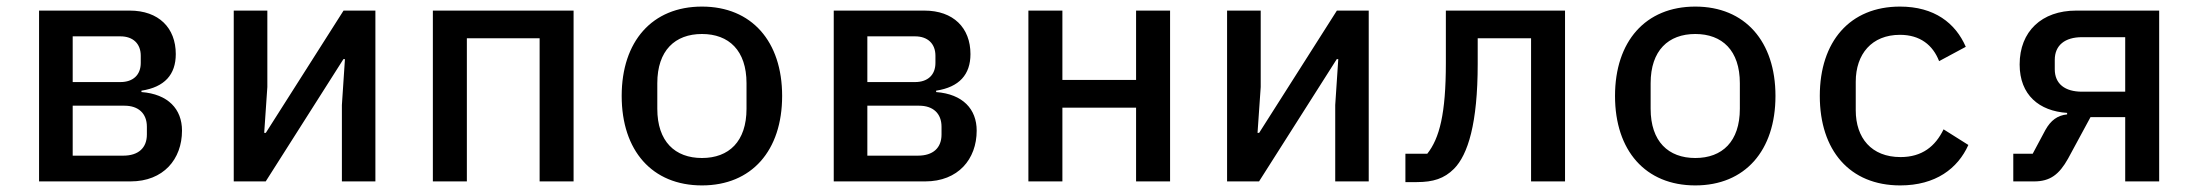

<svg xmlns="http://www.w3.org/2000/svg" viewBox="-20 -548 6642 580"><path d="M98 0H374.3C473.7 0 529.8 -67.1 529.8 -153.4C529.8 -218.4 487.9 -263.8 407.3 -269.9V-274.1C477.3 -284.8 511 -322.8 511 -384.6C511 -463.8 459.5 -516 371.8 -516H98ZM199.6 -77.8V-228.7H356.2C397.4 -228.7 423.7 -206 423.7 -165.1V-141.7C423.7 -101.2 398.1 -77.8 352.3 -77.8ZM199.6 -300.1V-438.2H343.8C381.7 -438.2 405.2 -416.2 405.2 -379.6V-358C405.2 -321.4 381.7 -300.1 343.8 -300.1Z M686.1 0H782.7L1017.4 -369.3H1022L1012.8 -230.8V0H1114V-516H1017.8L783 -146.7H778.1L787.6 -285.2V-516H686.1Z M1287.6 0H1390.3V-432.5H1610.1V0H1712.7V-516H1287.6Z M2100.5 12.1C2250.7 12.1 2342.7 -93 2342.7 -258.2C2342.7 -422.9 2250.7 -528.1 2100.5 -528.1C1949.9 -528.1 1858 -422.9 1858 -258.2C1858 -93 1949.9 12.1 2100.5 12.1ZM1965.6 -219.5V-296.5C1965.6 -395.6 2019.2 -445.3 2100.5 -445.3C2181.8 -445.3 2235.1 -395.6 2235.1 -296.5V-219.5C2235.1 -120.4 2181.8 -70.7 2100.5 -70.7C2019.2 -70.7 1965.6 -120.4 1965.6 -219.5Z M2498.6 0H2774.9C2874.3 0 2930.4 -67.1 2930.4 -153.4C2930.4 -218.4 2888.5 -263.8 2807.9 -269.9V-274.1C2877.8 -284.8 2911.6 -322.8 2911.6 -384.6C2911.6 -463.8 2860.1 -516 2772.4 -516H2498.6ZM2600.1 -77.8V-228.7H2756.7C2797.9 -228.7 2824.2 -206 2824.2 -165.1V-141.7C2824.2 -101.2 2798.7 -77.8 2752.8 -77.8ZM2600.1 -300.1V-438.2H2744.3C2782.3 -438.2 2805.8 -416.2 2805.8 -379.6V-358C2805.8 -321.4 2782.3 -300.1 2744.3 -300.1Z M3086.6 0H3189.3V-222.7H3411.9V0H3514.6V-516H3411.9V-306.5H3189.3V-516H3086.6Z M3686.8 0H3783.4L4018.1 -369.3H4022.7L4013.5 -230.8V0H4114.7V-516H4018.5L3783.7 -146.7H3778.8L3788.4 -285.2V-516H3686.8Z M4225.5 2.1H4259.9C4309.3 2.1 4342.7 -8.5 4372.2 -38C4414.4 -80.6 4443.9 -175.1 4443.9 -354.8V-432.5H4605.1V0H4707.7V-516H4347.7V-357.6C4347.7 -204.2 4328.5 -130.3 4291.5 -83.5H4225.5Z M5101.2 12.1C5251.4 12.1 5343.4 -93 5343.4 -258.2C5343.4 -422.9 5251.4 -528.1 5101.2 -528.1C4950.6 -528.1 4858.7 -422.9 4858.7 -258.2C4858.7 -93 4950.6 12.1 5101.2 12.1ZM4966.3 -219.5V-296.5C4966.3 -395.6 5019.9 -445.3 5101.2 -445.3C5182.5 -445.3 5235.8 -395.6 5235.8 -296.5V-219.5C5235.8 -120.4 5182.5 -70.7 5101.2 -70.7C5019.9 -70.7 4966.3 -120.4 4966.3 -219.5Z M5720.2 12.1C5827.4 12.1 5894.2 -39.1 5926.1 -110.1L5851.2 -157.3C5826.3 -105.8 5786.2 -73.5 5721.2 -73.5C5633.2 -73.5 5585.9 -131.4 5585.9 -214.8V-301.1C5585.9 -384.6 5634.2 -442.8 5719.5 -442.8C5780.2 -442.8 5818.9 -411.9 5837.7 -363.3L5918.3 -406.6C5887.1 -478.3 5823.5 -528.1 5719.5 -528.1C5568.5 -528.1 5477.3 -422.9 5477.3 -258.2C5477.3 -93.8 5567.5 12.1 5720.2 12.1Z M6061.8 0H6124.6C6172.9 0 6200.3 -20.6 6227.3 -68.9L6295.1 -194.2H6399.9V0H6502.5V-516H6251.8C6147.7 -516 6081 -453.1 6081 -353.3C6081 -260.7 6140.6 -212.4 6224.4 -207V-202.4C6195.7 -199.6 6175.1 -184.7 6158.7 -155.2L6120.4 -83.5H6061.8ZM6187.1 -338.8V-367.2C6187.1 -411.2 6217.7 -435.7 6269.5 -435.7H6399.9V-271H6269.5C6217.7 -271 6187.1 -294.7 6187.1 -338.8Z"/></svg>

Font: Margiela Mono Medium
Style: Regular
Weight: 500
Designer: Mike Abbink, Paul van der Laan, Pieter van Rosmalen
Foundry: Bold Monday
Version: Version 2.003 2021